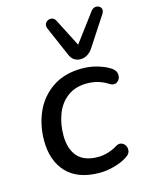

<svg xmlns="http://www.w3.org/2000/svg" viewBox="-117 -839 710 921"><g transform="rotate(-15 238.5 -378.5)"><path d="M43.9 -208.9Q43.9 -284.5 72.9 -349.9Q101.9 -415.3 161.6 -455.8Q221.3 -496.4 308.9 -496.4Q345.7 -496.4 381.4 -486.6Q417.1 -476.8 443.4 -460.5Q468 -446.4 469.9 -423.8Q471.7 -401.2 455 -389.3Q438.3 -377.4 418.1 -390Q371.1 -421 313.2 -421Q254.3 -421 215.3 -391.2Q176.2 -361.3 158.2 -312.9Q140.1 -264.5 140.1 -209.5Q140.1 -141.7 172.9 -103.9Q205.7 -66.1 275.1 -66.1Q298.4 -66.1 323.3 -73.3Q348.1 -80.4 372.3 -95.4Q391.2 -106.3 406.9 -95.2Q422.7 -84.2 422.9 -63.6Q423.2 -43 401.9 -30Q375.2 -12 336.8 -1.4Q298.5 9.3 263 9.3Q155.4 9.3 99.6 -49.4Q43.9 -108.1 43.9 -208.9ZM262.2 -577.5 198.9 -723.7Q191.4 -741.6 200.9 -753.8Q210.5 -765.9 226.4 -765.5Q242.3 -765.1 250.4 -748.9L320.9 -611.2L425.4 -750.9Q436.4 -765.5 452.2 -764.9Q467.9 -764.3 474.7 -751.9Q481.6 -739.6 470.8 -722.7L377.1 -579.2Q365.1 -560.6 349.1 -550.8Q333.2 -540.9 315 -540.9Q277.5 -540.9 262.2 -577.5Z"/></g></svg>

Font: SN Pro Thin
Style: Italic
Weight: 200
Italic angle: -9°
Designer: Tobias Whetton
Foundry: Supernotes
Version: Version 1.003;Glyphs 3.3 (3324)